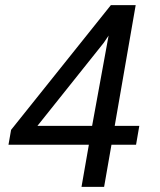

<svg xmlns="http://www.w3.org/2000/svg" viewBox="-20 -731 627 751"><path d="M428.7 -238.8H524.9L512.2 -165H416L387.2 0H298.8L327.6 -165H13.2L23.4 -223.1L413.6 -710.9H510.7ZM126.5 -238.8H340.3L404.8 -591.8L385.7 -563.5Z"/></svg>

Font: TypoPRO Roboto Mono
Style: Italic
Weight: 400
Designer: Google
Version: Version 2.000986; 2015; ttfautohint (v1.3)